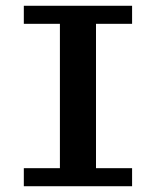

<svg xmlns="http://www.w3.org/2000/svg" viewBox="-20 -645 540 665"><path d="M62.5 -625H437.5V-562.5H312.5V-62.5H437.5V0H62.5V-62.5H187.5V-562.5H62.5Z"/></svg>

Font: NeoDunggeunmo Code
Style: Regular
Weight: 400
Monospace: yes
Version: Version 1.600